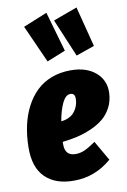

<svg xmlns="http://www.w3.org/2000/svg" viewBox="-97 -932 670 1009"><g transform="rotate(-10 238.0 -427.0)"><path d="M285.2 -661.1 186 -621.1 96.2 -821.8 224.1 -874ZM439.9 -659.2 341.8 -625 256.8 -827.1 384.8 -874ZM296.9 -554.2Q380.4 -554.2 429.4 -512Q478.5 -469.7 476.1 -402.8Q474.6 -359.9 456.5 -325.4Q438.5 -291 411.1 -268.6Q383.8 -246.1 345.7 -229.5Q307.6 -212.9 270.5 -204.3Q233.4 -195.8 190.9 -190.9V-176.8Q190.9 -116.2 247.1 -116.2Q272.9 -116.2 296.9 -127.2Q320.8 -138.2 355 -162.1L416 -56.2Q327.6 20 215.8 20Q117.2 21 62 -33Q6.8 -86.9 8.8 -195.8Q9.8 -257.3 21.7 -310.8Q33.7 -364.3 57.1 -409.2Q80.6 -454.1 114 -486.3Q147.5 -518.6 194.1 -536.4Q240.7 -554.2 296.9 -554.2ZM202.1 -298.8Q224.1 -300.8 241.2 -308.8Q258.3 -316.9 268.8 -327.9Q279.3 -338.9 286.1 -352.8Q293 -366.7 295.4 -379.2Q297.9 -391.6 297.9 -403.8Q297.9 -432.1 273.9 -432.1Q248.5 -432.1 230.5 -394.5Q212.4 -356.9 202.1 -298.8Z"/></g></svg>

Font: Fira Sans Compressed Heavy
Style: Italic
Weight: 900
Width: 3
Italic angle: -8°
Designer: Carrois Corporate & Edenspiekermann AG
Foundry: Carrois Corporate GbR & Edenspiekermann AG
Version: Version 4.203;PS 004.203;hotconv 1.0.88;makeotf.lib2.5.64775